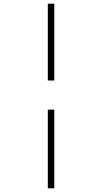

<svg xmlns="http://www.w3.org/2000/svg" viewBox="-20 -770 570 1040"><path d="M239 -750H274V-334H239ZM239 -176H274V250H239Z"/></svg>

Font: TypoPRO Titillium Maps
Style: 1 wt
Weight: 100
Designer: Campivisivi
Foundry: Accademia di Belle Arti di Urbino and students of MA course of Visual design
Version: Version 001.001